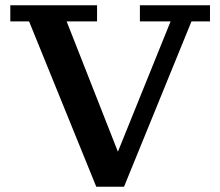

<svg xmlns="http://www.w3.org/2000/svg" viewBox="-20 -702 833 726"><path d="M344 4 90 -621H19V-682H347V-621H232L448 -72H403L625 -621H509V-682H774V-621H704L449 4Z"/></svg>

Font: Montagu Slab Medium
Style: Regular
Weight: 500
Version: Version 1.000